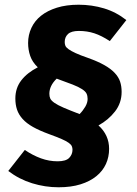

<svg xmlns="http://www.w3.org/2000/svg" viewBox="-20 -709 578 813"><path d="M220 -376Q189 -346 189 -312Q189 -300 193 -291.5Q197 -283 210.5 -273.5Q224 -264 249.5 -253Q275 -242 317 -226Q331 -240 341 -257Q351 -274 351 -290Q351 -303 346.5 -312.5Q342 -322 327.5 -331.5Q313 -341 287.5 -351Q262 -361 220 -376ZM495 -320Q495 -273 467 -237Q439 -201 397 -178Q442 -137 442 -79Q442 -44 428.5 -14.5Q415 15 388 37Q361 59 321 71.5Q281 84 228 84Q171 84 116 67Q61 50 15 15L85 -74Q119 -51 153.5 -38.5Q188 -26 224 -26Q259 -26 273 -40.5Q287 -55 287 -75Q287 -83 284 -90Q281 -97 270.5 -104.5Q260 -112 240.5 -120.5Q221 -129 188 -141Q147 -156 119.5 -171.5Q92 -187 75.5 -205.5Q59 -224 52 -245Q45 -266 45 -292Q45 -336 70 -368.5Q95 -401 140 -424Q117 -446 108 -472Q99 -498 99 -527Q99 -561 113 -591Q127 -621 154 -642.5Q181 -664 221 -676.5Q261 -689 313 -689Q369 -689 420.5 -673.5Q472 -658 515 -624L445 -535Q410 -558 379.5 -568Q349 -578 314 -578Q282 -578 268 -565Q254 -552 254 -531Q254 -522 257 -515Q260 -508 270.5 -500.5Q281 -493 300.5 -484Q320 -475 352 -464Q394 -449 421.5 -433.5Q449 -418 465.5 -400.5Q482 -383 488.5 -363.5Q495 -344 495 -320Z"/></svg>

Font: Qjlgwqiwhsfqbnnlvksmvfsycuq
Style: Regular
Weight: 700
Italic angle: -8°
Designer: Carrois Corporate & Edenspiekermann
Foundry: Carrois Corporate GbR & Edenspiekermann AG
Version: Version 2.001